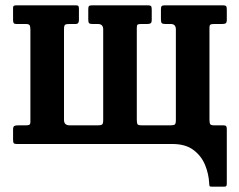

<svg xmlns="http://www.w3.org/2000/svg" viewBox="-20 -540 898 720"><path d="M367 -429.5Q367 -450 347.5 -450H327Q317.5 -450 314.2 -453Q311 -456 311 -467V-505Q311 -514 313.5 -517Q316 -520 325 -520H535Q544 -520 546.5 -516.8Q549 -513.5 549 -504V-466Q549 -455.5 545 -452.8Q541 -450 532 -450H508.5Q499.5 -450 496.2 -447.8Q493 -445.5 493 -436V-92.5Q493 -79.5 495.2 -74.8Q497.5 -70 511 -70H619.5Q631.5 -70 635.5 -73.2Q639.5 -76.5 639.5 -89.5V-429.5Q639.5 -450 620.5 -450H600Q590.5 -450 587 -453Q583.5 -456 583.5 -467V-505Q583.5 -514 586.2 -517Q589 -520 597.5 -520H816.5Q825.5 -520 828 -516.8Q830.5 -513.5 830.5 -504V-466Q830.5 -455.5 826.5 -452.8Q822.5 -450 812.5 -450H782.5Q773 -450 769.2 -447.8Q765.5 -445.5 765.5 -436V-92.5Q765.5 -79.5 768 -74.8Q770.5 -70 783.5 -70H817.5Q826 -70 828.2 -66.8Q830.5 -63.5 830.5 -55V146.5Q830.5 153 829.2 156.5Q828 160 821 160H774Q767 160 766 157.8Q765 155.5 764.5 148.5Q763 112.5 749 78.5Q735 44.5 705.2 22.2Q675.5 0 626.5 0H43Q34 0 31.5 -3.2Q29 -6.5 29 -16V-54Q29 -64.5 33.2 -67.2Q37.5 -70 47 -70H77.5Q86.5 -70 90.2 -72.2Q94 -74.5 94 -84V-427.5Q94 -440.5 91.2 -445.2Q88.5 -450 76.5 -450H42Q34 -450 31.5 -453.2Q29 -456.5 29 -465V-509Q29 -517.5 32.8 -518.8Q36.5 -520 44.5 -520H265Q273 -520 274.5 -516.5Q276 -513 276 -504.5V-464.5Q276 -450 264 -450H238.5Q227.5 -450 223.8 -446.8Q220 -443.5 220 -430.5V-90.5Q220 -70 241 -70H347Q359 -70 363 -73.2Q367 -76.5 367 -89.5Z"/></svg>

Font: Besley* Narrow Semi
Style: Regular
Weight: 600
Width: 4
Designer: Owen Earl
Foundry: indestructible type*
Version: Version 3.000; ttfautohint (v1.8.3)